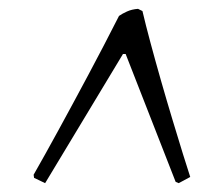

<svg xmlns="http://www.w3.org/2000/svg" viewBox="-20 -672 494 434"><path d="M82 -258 57 -270 56 -277Q80 -319 112 -377.5Q144 -436 179.5 -502.5Q215 -569 249 -636Q256 -641 267 -646Q278 -651 292 -652L302 -647Q309 -617 320 -576Q331 -535 344 -489.5Q357 -444 370 -401Q383 -358 393.5 -324Q404 -290 410 -272L384 -258L377 -261L264 -550H258Z"/></svg>

Font: Labrada
Style: Italic
Weight: 400
Italic angle: -7°
Designer: Mercedes Jáuregui
Foundry: Omnibus-Type Team
Version: Version 1.000